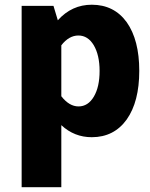

<svg xmlns="http://www.w3.org/2000/svg" viewBox="-20 -568 627 801"><path d="M70.3 212.9H235.8V-45.9C272 -12.2 314.5 4.4 362.8 4.4C424.8 4.4 473.6 -20.5 508.8 -69.8C543.5 -119.1 561 -186.5 561 -272.5C561 -358.4 543.5 -425.8 508.8 -475.1C473.6 -523.9 424.8 -548.3 362.8 -548.3C307.6 -548.3 260.3 -526.9 221.2 -483.4L203.1 -543.5H70.3ZM307.1 -419.9C333.5 -419.9 355 -406.2 371.1 -379.4C387.2 -352.1 395.5 -316.4 395.5 -272C395.5 -228 387.7 -192.4 371.6 -165C355.5 -137.7 334 -124 307.6 -124C281.7 -124 257.8 -138.2 235.8 -166.5V-378.9C256.8 -406.2 280.8 -419.9 307.1 -419.9Z"/></svg>

Font: Estedad ExtraBold
Style: Regular
Weight: 800
Designer: Amin Abedi
Version: Version 7.3